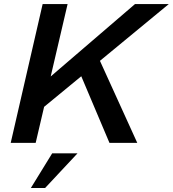

<svg xmlns="http://www.w3.org/2000/svg" viewBox="-20 -710 859 954"><path d="M818.8 -689.9 476.6 -407.7 662.1 0H523.9L383.8 -331.1L199.2 -179.2L157.2 0H33.2L191.9 -689.9H315.9L231.9 -330.1L650.9 -689.9ZM133.3 224.1 239.3 51.8H365.2L204.1 224.1Z"/></svg>

Font: HK Grotesk Legacy
Style: Bold Italic
Weight: 700
Italic angle: -13°
Designer: Alfredo Marco Pradil
Foundry: Hanken Design Co.
Version: Version 2.022;PS 002.022;hotconv 1.0.88;makeotf.lib2.5.64775